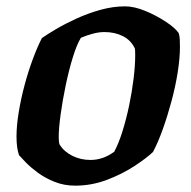

<svg xmlns="http://www.w3.org/2000/svg" viewBox="-20 -585 601 605"><path d="M217 0Q182 0 152 -12Q122 -24 99 -41Q76 -58 61 -73.5Q46 -89 40 -96Q32 -118 32 -155Q32 -189 39 -231.5Q46 -274 57.5 -317Q69 -360 83.5 -399Q98 -438 112 -465Q129 -477 157 -493.5Q185 -510 221 -526.5Q257 -543 296.5 -554Q336 -565 374 -565Q403 -565 438 -550.5Q473 -536 502.5 -516.5Q532 -497 543 -481Q546 -472 546.5 -460.5Q547 -449 547 -438Q547 -402 540 -357.5Q533 -313 520.5 -266.5Q508 -220 493 -178Q478 -136 462 -106Q442 -87 404 -62Q366 -37 317.5 -18.5Q269 0 217 0ZM265 -81Q305 -81 340 -107Q354 -133 366 -171.5Q378 -210 387 -253Q396 -296 401 -337.5Q406 -379 406 -410Q406 -428 405 -432Q393 -458 367.5 -471Q342 -484 309 -484Q292 -484 273 -479Q254 -474 235 -466Q222 -445 209.5 -404.5Q197 -364 187 -316Q177 -268 171 -224Q165 -180 165 -153Q165 -136 168 -129Q182 -107 208 -94Q234 -81 265 -81Z"/></svg>

Font: Texturina ExtraBold
Style: Italic
Weight: 800
Italic angle: -11°
Designer: Guillermo Torres Carreño
Foundry: Omnibus-Type
Version: Version 1.002; ttfautohint (v1.8.3)